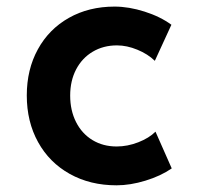

<svg xmlns="http://www.w3.org/2000/svg" viewBox="-20 -551 602 577"><path d="M60.5 -264.2Q60.5 -342.3 93.8 -402.8Q127 -463.4 187 -497.3Q247.1 -531.2 324.2 -531.2Q367.2 -531.2 414.6 -516.1Q461.9 -501 495.1 -476.6L445.3 -368.2Q424.3 -388.7 392.8 -401.6Q361.3 -414.6 331.5 -414.6Q290.5 -414.6 258.5 -395.5Q226.6 -376.5 208.7 -342.3Q190.9 -308.1 190.9 -263.7Q190.9 -219.2 208.5 -184.3Q226.1 -149.4 257.8 -130.1Q289.6 -110.8 330.6 -110.8Q363.3 -110.8 395.8 -123.5Q428.2 -136.2 447.3 -155.3L496.1 -44.9Q462.9 -22 417.2 -8.1Q371.6 5.9 330.1 5.9Q251 5.9 189.7 -28.3Q128.4 -62.5 94.5 -123.8Q60.5 -185.1 60.5 -264.2Z"/></svg>

Font: Reddit Mono
Style: Bold
Weight: 700
Designer: Stephen Hutchings
Foundry: Reddit
Version: Version 1.009